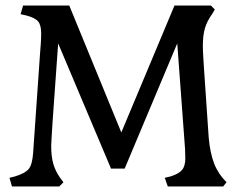

<svg xmlns="http://www.w3.org/2000/svg" viewBox="-20 -670 874 690"><path d="M14 -31 34 -36Q70 -47 83 -62.5Q96 -78 99 -120L124 -479Q125 -490 126.5 -511.5Q128 -533 128 -549Q128 -580 117 -593Q106 -606 76 -614L54 -619L63 -650H229L416 -194L607 -650H738L752 -636L742 -619Q724 -594 716.5 -568.5Q709 -543 709 -505Q709 -490 710.5 -465.5Q712 -441 713 -425L730 -176Q735 -120 749.5 -82.5Q764 -45 794 -15L782 0H583L572 -31L593 -36Q622 -45 634 -59Q646 -73 646 -101L645 -135L617 -514L428 -64H379L189 -514L169 -233Q164 -156 164 -145Q164 -108 171.5 -81.5Q179 -55 196 -31L208 -15L193 0H23Z"/></svg>

Font: Kurale
Style: Regular
Weight: 400
Designer: Eduardo Rodriguez Tunni
Foundry: Eduardo Rodriguez Tunni
Version: Version 2.000